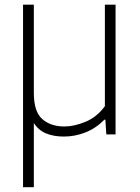

<svg xmlns="http://www.w3.org/2000/svg" viewBox="-20 -560 584 800"><path d="M76 220V-540.5H121V-173Q121 -94.5 156.2 -63.8Q191.5 -33 248 -33Q289 -33 336.2 -52.5Q383.5 -72 417 -117.5V-540.5H461.5V0H423L419 -61.5H415Q380.5 -26 336.8 -8.5Q293 9 246 9Q204 9 172.2 -4Q140.5 -17 121 -47.5V220Z"/></svg>

Font: Encode Sans XLt
Style: Regular
Weight: 200
Designer: Multiple Designers
Foundry: Impallari Type
Version: Version 3.002; ttfautohint (v1.8.3) -l 8 -r 50 -G 200 -x 14 